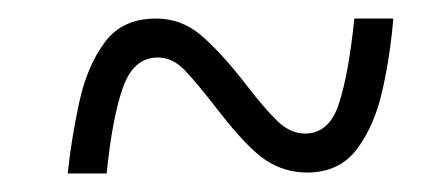

<svg xmlns="http://www.w3.org/2000/svg" viewBox="-20 -460 465 207"><path d="M53 -273Q57 -311 65.5 -350Q74 -389 93 -414.5Q112 -440 148 -440Q175 -440 195.5 -423Q216 -406 242 -373Q265 -343 279 -329.5Q293 -316 309 -316Q335 -316 345.5 -348.5Q356 -381 362 -440H404Q401 -402 392.5 -363.5Q384 -325 365 -299.5Q346 -274 311 -274Q287 -274 267 -287Q247 -300 216 -340Q192 -371 179 -384.5Q166 -398 150 -398Q124 -398 112.5 -365.5Q101 -333 95 -273Z"/></svg>

Font: Noto Serif ExtraCondensed Light
Style: Italic
Weight: 300
Width: 2
Italic angle: -12°
Designer: Monotype Design Team
Foundry: Monotype Imaging Inc.
Version: Version 2.014; ttfautohint (v1.8.4.7-5d5b)